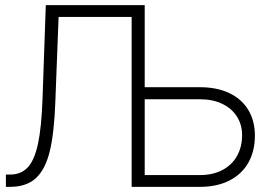

<svg xmlns="http://www.w3.org/2000/svg" viewBox="-20 -727 1060 747"><path d="M2.9 -47.9H19.5Q61.5 -47.9 87.6 -75.4Q113.8 -103 127.7 -167.2Q141.6 -231.4 145.5 -343.8L158.2 -707H543V-387.7H757.8Q824.2 -387.7 872.3 -364.7Q920.4 -341.8 946 -299.3Q971.7 -256.8 971.7 -199.2Q971.7 -139.2 946.3 -94.2Q920.9 -49.3 872.6 -24.7Q824.2 0 757.8 0H492.2V-661.1H208L195.3 -331.1Q190.9 -209.5 173.6 -138.4Q156.2 -67.4 119.4 -33.7Q82.5 0 18.6 0H2.9ZM757.8 -45.9Q808.6 -45.9 845.7 -65.7Q882.8 -85.4 902.3 -120.6Q921.9 -155.8 921.9 -201.2Q921.9 -241.7 901.9 -273.4Q881.8 -305.2 844.7 -323Q807.6 -340.8 757.8 -340.8H543V-45.9Z"/></svg>

Font: Pretendard GOV ExtraLight
Style: Regular
Weight: 200
Designer: Base glyphs from Inter by Rasmus Andersson; Hangeul glyphs from Noto Sans CJK(Source Han Sans) by Jang Soo-young and Kan
Foundry: Kil Hyung-jin
Version: Version 1.309